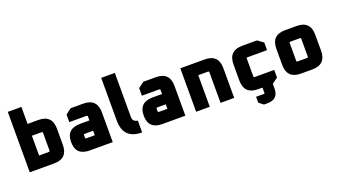

<svg xmlns="http://www.w3.org/2000/svg" viewBox="-71 -1380 3898 2209"><g transform="rotate(-20 1878.0 -275.5)"><path d="M68 0V-740H235V-532H366Q534 -532 534 -364V-168Q534 0 366 0ZM235 -145H354Q367 -145 367 -158V-374Q367 -387 354 -387H235Z M802 0Q634 0 634 -163Q634 -326 802 -326H917V-374Q917 -387 904 -387H693V-480L763 -532H916Q1084 -532 1084 -364V0ZM801 -158Q801 -145 814 -145H917V-200H814Q801 -200 801 -187Z M1212 -217V-740H1379V-200Q1379 -141 1440 -134V11Q1212 11 1212 -217Z M1691 0Q1523 0 1523 -163Q1523 -326 1691 -326H1806V-374Q1806 -387 1793 -387H1582V-480L1652 -532H1805Q1973 -532 1973 -364V0ZM1690 -158Q1690 -145 1703 -145H1806V-200H1703Q1690 -200 1690 -187Z M2105 0V-532H2403Q2571 -532 2571 -364V0H2404V-374Q2404 -387 2391 -387H2272V0Z M2695 -168V-364Q2695 -532 2863 -532H3044L3114 -480V-387H2875Q2862 -387 2862 -374V-158Q2862 -145 2875 -145H3114V-52L3044 0H2863Q2695 0 2695 -168ZM2812 74H2913Q2917 74 2917 70V-72H3044V56Q3044 189 2911 189H2867L2812 146Z M3220 -168V-364Q3220 -532 3388 -532H3528Q3696 -532 3696 -364V-168Q3696 0 3528 0H3388Q3220 0 3220 -168ZM3387 -158Q3387 -145 3400 -145H3516Q3529 -145 3529 -158V-374Q3529 -387 3516 -387H3400Q3387 -387 3387 -374Z"/></g></svg>

Font: Oxanium ExtraBold
Style: Regular
Weight: 800
Designer: Severin Meyer
Version: Version 2.000